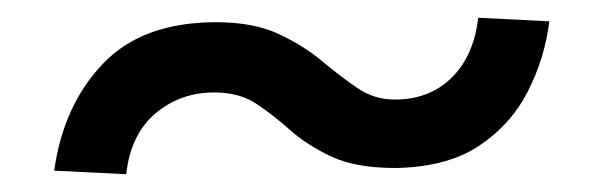

<svg xmlns="http://www.w3.org/2000/svg" viewBox="-20 -381 673 216"><path d="M425 -192Q380 -192 352.5 -205Q325 -218 306 -235Q287 -252 268 -264.5Q249 -277 221 -277Q183 -277 155 -253.5Q127 -230 122 -185L41 -189Q51 -262 95.5 -309Q140 -356 223 -356Q265 -356 293 -343Q321 -330 342 -312.5Q363 -295 382 -282Q401 -269 424 -269Q463 -269 488 -293.5Q513 -318 518 -361L598 -357Q593 -316 574 -278.5Q555 -241 519 -217Q483 -193 425 -192Z"/></svg>

Font: Kulim Park
Style: Italic
Weight: 400
Italic angle: -8°
Designer: Noponies / Dale Sattler
Foundry: Noponies
Version: Version 1.000; ttfautohint (v1.8.3)